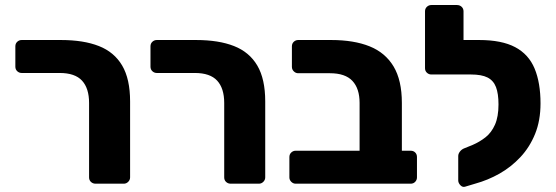

<svg xmlns="http://www.w3.org/2000/svg" viewBox="-20 -730 2208 763"><path d="M360 0Q349 0 341.5 -7Q334 -14 334 -25V-321Q334 -379 306 -409.5Q278 -440 217 -440H66Q56 -440 48.5 -447Q41 -454 41 -465V-546Q41 -557 48.5 -564Q56 -571 66 -571H222Q312 -571 373 -547Q434 -523 465.5 -469.5Q497 -416 497 -327V-25Q497 -15 489.5 -7.5Q482 0 472 0Z M897 0Q886 0 878.5 -7Q871 -14 871 -25V-321Q871 -379 843 -409.5Q815 -440 754 -440H603Q593 -440 585.5 -447Q578 -454 578 -465V-546Q578 -557 585.5 -564Q593 -571 603 -571H759Q849 -571 910 -547Q971 -523 1002.5 -469.5Q1034 -416 1034 -327V-25Q1034 -15 1026.5 -7.5Q1019 0 1009 0Z M1155 0Q1145 0 1137.5 -7.5Q1130 -15 1130 -25V-106Q1130 -117 1137.5 -124Q1145 -131 1155 -131H1409V-321Q1409 -378 1380.5 -408.5Q1352 -439 1291 -439H1165Q1155 -439 1147.5 -446.5Q1140 -454 1140 -464V-546Q1140 -557 1147.5 -564Q1155 -571 1165 -571H1296Q1386 -571 1448.5 -546Q1511 -521 1544 -466Q1577 -411 1577 -321V-131H1612Q1623 -131 1630 -124Q1637 -117 1637 -106V-25Q1637 -15 1630 -7.5Q1623 0 1612 0Z M1828 12Q1818 15 1809.5 6Q1801 -3 1801 -13V-110Q1801 -119 1808 -128Q1815 -137 1826 -141L1858 -154Q1886 -166 1909.5 -184.5Q1933 -203 1947 -234.5Q1961 -266 1961 -315Q1961 -358 1951 -384Q1941 -410 1917.5 -422Q1894 -434 1851 -434H1828Q1818 -434 1810.5 -441Q1803 -448 1803 -459V-547Q1803 -557 1810.5 -564Q1818 -571 1828 -571H1884Q1974 -571 2027.5 -542.5Q2081 -514 2104.5 -457.5Q2128 -401 2128 -319Q2128 -251 2106.5 -198Q2085 -145 2048 -105.5Q2011 -66 1965 -40Q1919 -14 1868 0ZM1863 -434H1694Q1684 -434 1676.5 -441Q1669 -448 1669 -459V-685Q1669 -696 1676.5 -703Q1684 -710 1694 -710H1796Q1807 -710 1814.5 -703Q1822 -696 1822 -685V-571H1864Z"/></svg>

Font: Rubik
Style: Bold
Weight: 700
Designer: Hubert and Fischer
Foundry: Hubert and Fischer
Version: Version 2.300;gftools[0.9.30]